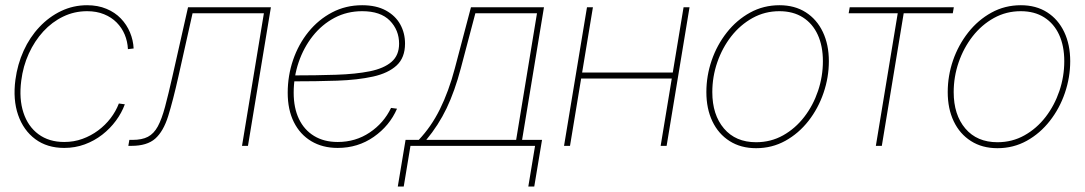

<svg xmlns="http://www.w3.org/2000/svg" viewBox="-20 -550 4090 724"><path d="M222.2 7.8Q157.7 7.8 113 -25.4Q68.4 -58.6 48.3 -116.5Q28.3 -174.3 38.1 -249Q45.9 -307.6 69.1 -358.6Q92.3 -409.7 128.7 -448.2Q165 -486.8 210.7 -508.5Q256.3 -530.3 308.6 -530.3Q349.1 -530.3 381.3 -516.8Q413.6 -503.4 435.8 -480.2Q458 -457 470.2 -427.7Q482.4 -398.4 483.9 -367.2L462.4 -364.7Q460.9 -394 450.2 -419.7Q439.5 -445.3 419.9 -465.1Q400.4 -484.9 372.3 -496.3Q344.2 -507.8 308.6 -507.8Q260.3 -507.8 218.3 -487.5Q176.3 -467.3 143.3 -431.4Q110.4 -395.5 88.6 -347.9Q66.9 -300.3 60.1 -245.6Q51.3 -177.2 68.4 -125.2Q85.4 -73.2 125 -43.9Q164.6 -14.6 222.2 -14.6Q258.8 -14.6 291 -26.4Q323.2 -38.1 350.1 -58.1Q377 -78.1 397 -104.2Q417 -130.4 428.2 -159.7L450.7 -156.7Q439 -124.5 417.2 -95Q395.5 -65.4 365.7 -42.2Q335.9 -19 299.6 -5.6Q263.2 7.8 222.2 7.8Z M463.9 0 467.8 -22.5H479.5Q515.6 -22.5 537.8 -34.2Q560.1 -45.9 575 -73.2Q589.8 -100.6 602.3 -147Q614.7 -193.4 630.4 -262.7L689 -522.5H1001.5L915 0H892.6L975.1 -500H706.1L652.8 -261.7Q632.3 -170.4 614.3 -112.5Q596.2 -54.7 565.4 -27.3Q534.7 0 475.6 0Z M1253.4 7.8Q1196.3 7.8 1153.8 -17.6Q1111.3 -43 1088.1 -89.6Q1064.9 -136.2 1064.9 -200.2Q1064.9 -264.6 1085.2 -324Q1105.5 -383.3 1143.1 -429.7Q1180.7 -476.1 1232.2 -503.2Q1283.7 -530.3 1345.7 -530.3Q1398.9 -530.3 1435.1 -510.5Q1471.2 -490.7 1489.3 -458Q1507.3 -425.3 1507.3 -385.7Q1507.3 -332.5 1475.6 -303.2Q1443.8 -273.9 1386.5 -261.2Q1329.1 -248.5 1251.2 -245.8Q1173.3 -243.2 1081.1 -243.2V-265.6Q1172.9 -265.6 1247.1 -268.1Q1321.3 -270.5 1374.5 -281.2Q1427.7 -292 1456.3 -316.7Q1484.9 -341.3 1484.9 -385.3Q1484.9 -436.5 1450 -472.2Q1415 -507.8 1345.7 -507.8Q1288.6 -507.8 1241.2 -482.7Q1193.8 -457.5 1159.4 -414.1Q1125 -370.6 1106.2 -315.4Q1087.4 -260.3 1087.4 -200.2Q1087.4 -143.1 1107.2 -101.6Q1127 -60.1 1164.3 -37.4Q1201.7 -14.6 1253.4 -14.6Q1320.8 -14.6 1374 -50.3Q1427.2 -85.9 1454.6 -143.1L1477.1 -140.1Q1449.2 -75.7 1389.4 -33.9Q1329.6 7.8 1253.4 7.8Z M1480 153.3 1509.3 -22.5H1559.1Q1582.5 -47.4 1602.3 -75.9Q1622.1 -104.5 1638.7 -137.9Q1655.3 -171.4 1669.4 -210Q1683.6 -248.5 1695.3 -293L1755.9 -522.5H2031.2L1948.7 -22.5H2023.9L1994.6 153.3H1972.2L1997.6 0H1527.8L1502.4 153.3ZM1587.4 -22.5H1926.3L2004.9 -500H1772.5L1717.8 -293Q1694.8 -206.1 1664.1 -141.8Q1633.3 -77.6 1587.4 -22.5Z M2527.8 -276.4 2523.9 -253.9H2163.6L2167.5 -276.4ZM2215.8 -522.5 2129.4 0H2106.9L2193.4 -522.5ZM2580.1 -522.5 2493.7 0H2471.2L2557.6 -522.5Z M2831.1 8.8Q2773.4 8.8 2731.2 -18.1Q2689 -44.9 2666.3 -92.5Q2643.6 -140.1 2643.6 -202.6Q2643.6 -264.2 2663.6 -322.3Q2683.6 -380.4 2720.7 -427.5Q2757.8 -474.6 2808.3 -502.4Q2858.9 -530.3 2919.4 -530.3Q2976.6 -530.3 3018.3 -503.7Q3060.1 -477.1 3082.8 -429.4Q3105.5 -381.8 3105.5 -319.3Q3105.5 -258.3 3085.4 -199.7Q3065.4 -141.1 3028.6 -94Q2991.7 -46.9 2941.4 -19Q2891.1 8.8 2831.1 8.8ZM2831.1 -13.7Q2886.7 -13.7 2932.9 -39.6Q2979 -65.4 3012.7 -109.1Q3046.4 -152.8 3064.7 -207.3Q3083 -261.7 3083 -319.3Q3083 -376.5 3063.7 -418.7Q3044.4 -460.9 3007.6 -484.4Q2970.7 -507.8 2918.9 -507.8Q2864.3 -507.8 2817.9 -482.2Q2771.5 -456.5 2737.5 -413.1Q2703.6 -369.6 2684.8 -315.2Q2666 -260.7 2666 -202.6Q2666 -117.2 2710 -65.4Q2753.9 -13.7 2831.1 -13.7Z M3282.7 0 3365.2 -500H3180.2L3184.1 -522.5H3576.7L3572.8 -500H3387.7L3305.2 0Z M3741.2 8.8Q3683.6 8.8 3641.4 -18.1Q3599.1 -44.9 3576.4 -92.5Q3553.7 -140.1 3553.7 -202.6Q3553.7 -264.2 3573.7 -322.3Q3593.8 -380.4 3630.9 -427.5Q3668 -474.6 3718.5 -502.4Q3769 -530.3 3829.6 -530.3Q3886.7 -530.3 3928.5 -503.7Q3970.2 -477.1 3992.9 -429.4Q4015.6 -381.8 4015.6 -319.3Q4015.6 -258.3 3995.6 -199.7Q3975.6 -141.1 3938.7 -94Q3901.9 -46.9 3851.6 -19Q3801.3 8.8 3741.2 8.8ZM3741.2 -13.7Q3796.9 -13.7 3843 -39.6Q3889.2 -65.4 3922.9 -109.1Q3956.5 -152.8 3974.9 -207.3Q3993.2 -261.7 3993.2 -319.3Q3993.2 -376.5 3973.9 -418.7Q3954.6 -460.9 3917.7 -484.4Q3880.9 -507.8 3829.1 -507.8Q3774.4 -507.8 3728 -482.2Q3681.6 -456.5 3647.7 -413.1Q3613.8 -369.6 3595 -315.2Q3576.2 -260.7 3576.2 -202.6Q3576.2 -117.2 3620.1 -65.4Q3664.1 -13.7 3741.2 -13.7Z"/></svg>

Font: Inter 28pt Thin
Style: Italic
Weight: 250
Italic angle: -9.3988°
Designer: Rasmus Andersson
Foundry: rsms
Version: Version 4.001;git-66647c0bb